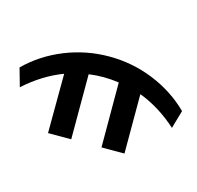

<svg xmlns="http://www.w3.org/2000/svg" viewBox="-160 -931 1157 1126"><g transform="rotate(-30 418.5 -368.0)"><path d="M43.9 -643.6 100.6 -745.1Q235.4 -744.1 363.3 -689.5Q491.2 -634.8 589.8 -536.1Q688.5 -437.5 742.7 -309.6Q796.9 -181.6 797.9 -46.9L697.3 8.8Q689.5 -136.7 635.7 -254.9L380.9 0L282.2 -98.6L560.5 -377.9Q502.9 -454.1 431.6 -507.8L152.3 -228.5L52.7 -328.1L308.6 -582Q190.4 -635.7 43.9 -643.6Z"/></g></svg>

Font: GenEi M Gothic v2 Bold
Style: Regular
Weight: 700
Version: Version 2.0